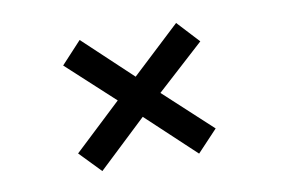

<svg xmlns="http://www.w3.org/2000/svg" viewBox="-49 -576 773 513"><g transform="rotate(-10 337.5 -319.5)"><path d="M192.4 -497.1 322.8 -374.5 454.1 -497.1 509.3 -437.5 380.4 -320.3 509.3 -201.2 454.1 -142.6 322.8 -265.6 191.4 -141.6 135.7 -199.2 264.6 -320.3 137.2 -437.5Z"/></g></svg>

Font: PT Astra Sans
Style: Italic
Weight: 400
Italic angle: -16°
Designer: A.Korolkova, I. Chaeva
Foundry: ParaType Ltd
Version: Version 1.001; ttfautohint (v1.6)